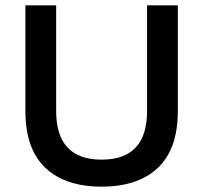

<svg xmlns="http://www.w3.org/2000/svg" viewBox="-20 -688 760 718"><path d="M75 -273V-668H190V-273Q190 -91 360 -91Q530 -91 530 -273V-668H645V-273Q645 -131 570.5 -60.5Q496 10 360 10Q224 10 149.5 -60.5Q75 -131 75 -273Z"/></svg>

Font: Celebes SemiBold
Style: Regular
Weight: 600
Designer: Anugrah Pasau
Foundry: Lafontype
Version: Version 1.000